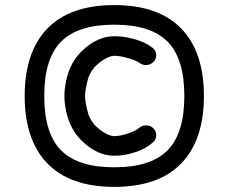

<svg xmlns="http://www.w3.org/2000/svg" viewBox="-20 -1020 898 754"><path d="M525.4 -517.1Q537.6 -528.1 554.2 -527.8Q570.8 -527.6 582.3 -516.1Q593.8 -504.6 593.5 -488.5Q593.3 -472.4 581.3 -461.4Q554.7 -437 512.3 -422.7Q470 -408.4 429 -408.4Q376.7 -408.4 328.5 -443.8Q280.3 -479.2 257.1 -529.8Q246.1 -553.7 239.5 -584.8Q232.9 -616 232.9 -643.1Q232.9 -670.2 239.5 -701.4Q246.1 -732.7 257.1 -756.6Q280.3 -807.1 328.5 -842.4Q376.7 -877.7 429 -877.7Q469.2 -877.7 510.6 -865.6Q552 -853.5 578.9 -832.5Q591.8 -822.5 593.4 -806.6Q595 -790.8 584.5 -778.6Q573.7 -766.4 557.1 -764.8Q540.5 -763.2 527.6 -773.2Q516.1 -782 484.4 -791.4Q452.6 -800.8 429 -800.8Q407.2 -800.8 376.2 -778.4Q345.2 -756.1 331.3 -725.8Q325.2 -712.4 319.6 -685.8Q314 -659.2 314 -643.1Q314 -627 319.6 -600.3Q325.2 -573.7 331.3 -560.3Q345.2 -530 376.2 -507.7Q407.2 -485.4 429 -485.4Q451.9 -485.4 482.9 -496Q513.9 -506.6 525.4 -517.1ZM429 -923.1Q285.6 -923.1 219.7 -856.4Q153.8 -789.8 153.8 -643.1Q153.8 -496.3 219.7 -429.7Q285.6 -363 429 -363Q572 -363 637.9 -429.6Q703.9 -496.1 703.9 -643.1Q703.9 -790 637.9 -856.6Q572 -923.1 429 -923.1ZM691.7 -378.2Q602.5 -286.1 429 -286.1Q255.4 -286.1 166.1 -378.2Q76.9 -470.2 76.9 -643.1Q76.9 -815.9 166.1 -908Q255.4 -1000 429 -1000Q602.5 -1000 691.7 -908Q780.8 -815.9 780.8 -643.1Q780.8 -470.2 691.7 -378.2Z"/></svg>

Font: Tecnico
Style: Grueso
Weight: 700
Version: Version 1.3